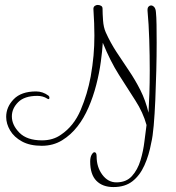

<svg xmlns="http://www.w3.org/2000/svg" viewBox="-20 -554 714 777"><path d="M439 203Q395 203 370 177.5Q345 152 345 100Q345 82 351 72Q357 62 362 62Q371 62 371 79Q371 122 394 153Q417 184 451 184Q491 184 514 158.5Q537 133 548.5 95Q560 57 564.5 18Q569 -21 573 -48Q559 -99 528 -147Q497 -195 461.5 -251Q426 -307 396 -381Q395 -365 393 -345.5Q391 -326 388 -304Q382 -259 369.5 -210.5Q357 -162 338 -118.5Q319 -75 294 -43Q267 -8 231 14Q195 36 149 36Q101 36 69 18.5Q37 1 21 -26Q5 -53 5 -81Q5 -121 35.5 -152.5Q66 -184 126 -184Q153 -184 176 -167Q180 -164 180 -159Q180 -149 171 -155Q154 -166 131 -166Q79 -166 53.5 -140.5Q28 -115 28 -83Q28 -48 58.5 -17Q89 14 150 14Q195 14 227 -9Q279 -44 306.5 -109Q334 -174 347 -244Q355 -290 358.5 -329Q362 -368 362 -410Q362 -434 361 -460.5Q360 -487 358 -518Q358 -526 363.5 -530Q369 -534 375 -534Q383 -534 389 -530.5Q395 -527 395 -519Q395 -500 397 -471.5Q399 -443 408 -423Q427 -381 451.5 -343.5Q476 -306 501.5 -268.5Q527 -231 548 -189.5Q569 -148 581 -98Q583 -131 584.5 -175Q586 -219 586 -268Q586 -330 584 -393.5Q582 -457 577 -511V-514Q577 -523 581.5 -527.5Q586 -532 591 -532Q598 -532 604 -525.5Q610 -519 611 -505Q613 -486 613.5 -453.5Q614 -421 614 -381Q614 -328 612.5 -267.5Q611 -207 608.5 -149Q606 -91 602 -45.5Q598 0 592 24Q583 74 564.5 115Q546 156 516 179.5Q486 203 439 203Z"/></svg>

Font: Puppies Play
Style: Regular
Weight: 400
Designer: Robert E. Leuschke
Foundry: Robert E. Leuschke
Version: Version 1.010; ttfautohint (v1.8.3)